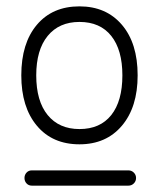

<svg xmlns="http://www.w3.org/2000/svg" viewBox="-20 -734 500 604"><path d="M230 -280Q145 -280 96 -338.5Q47 -397 47 -497Q47 -598 96 -656Q145 -714 230 -714Q314 -714 363.5 -656Q413 -598 413 -497Q413 -397 363.5 -338.5Q314 -280 230 -280ZM230 -328Q295 -328 330 -372Q365 -416 365 -497Q365 -577 330 -621Q295 -665 230 -665Q166 -665 130 -621Q94 -577 94 -497Q94 -416 130 -372Q166 -328 230 -328ZM80 -150Q70 -150 63.5 -157Q57 -164 57 -174Q57 -184 63.5 -191Q70 -198 80 -198H384Q394 -198 401 -191Q408 -184 408 -174Q408 -164 401 -157Q394 -150 384 -150Z"/></svg>

Font: Zen Kurenaido
Style: Regular
Weight: 400
Designer: Yoshimichi Ohira
Foundry: Positype
Version: Version 1.001